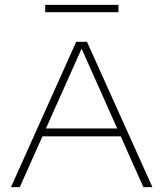

<svg xmlns="http://www.w3.org/2000/svg" viewBox="-20 -766 669 786"><path d="M25 0 292 -595H336L604 0H567L309 -578H319L61 0ZM144 -208 154 -240H475L484 -208ZM165 -716V-746H465V-716Z"/></svg>

Font: Encode Sans SC Expanded Thin
Style: Regular
Weight: 250
Width: 7
Designer: Multiple Designers
Foundry: Impallari Type
Version: Version 3.002